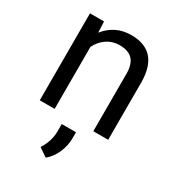

<svg xmlns="http://www.w3.org/2000/svg" viewBox="-186 -651 925 1010"><g transform="rotate(30 276.0 -146.0)"><path d="M68.4 -528.3V0H158.7V-376.5C183.6 -427.2 229 -461.4 287.6 -461.4C359.9 -461.4 393.1 -425.8 393.6 -349.6V0H483.9V-349.1C482.9 -475.1 426.8 -538.1 314.9 -538.1C250 -538.1 197.3 -512.7 156.7 -461.9L153.8 -528.3ZM246.1 245.6C268.1 228 285.2 204.6 298.3 175.8C311 146.5 317.4 117.2 317.4 87.4V50.3H231V95.2C230.5 136.7 218.3 174.8 194.8 210.4Z"/></g></svg>

Font: Roboto
Style: Regular
Weight: 400
Designer: Google
Version: Version 2.137; 2017